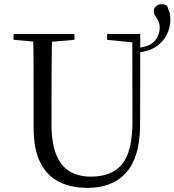

<svg xmlns="http://www.w3.org/2000/svg" viewBox="-20 -892 843 928"><path d="M229 -291.5Q229 -198.9 252.3 -143.1Q275.5 -87.3 318.2 -62.8Q360.9 -38.3 419.4 -38.3Q522.2 -38.3 571.4 -100.1Q620.6 -161.8 620.2 -306.5L619.4 -728H657.9L657.1 -285.6Q655.9 -132.5 590.3 -58.2Q524.7 16.1 402 16.1Q323.9 16.1 265.4 -13.2Q206.9 -42.4 174.6 -106.7Q142.4 -171.1 142.4 -276.5V-391Q142.4 -475.8 142.3 -560.6Q142.2 -645.4 140 -728H231.4Q230 -645.8 229.5 -561.4Q229 -477 229 -391ZM179.8 -687.7 45.5 -699.6V-728H339.9V-699.6L201.1 -687.7ZM641.2 -686.7H625.4L497.5 -699.6V-728H641.2ZM643.5 -637.9 639.7 -659.7Q701.7 -665.5 726.8 -693.1Q751.8 -720.6 751.8 -758.3Q751.8 -778.5 744.7 -791.5Q737.5 -804.5 730.5 -815.1Q723.4 -825.7 723.4 -838.8Q723.4 -851.7 734.1 -861.7Q744.8 -871.7 760.3 -871.7Q768 -871.7 774.5 -870Q781.1 -868.4 787.9 -863.6Q793.3 -850.3 798.4 -834.6Q803.5 -818.9 803.5 -798.1Q803.5 -758.4 785.6 -723.2Q767.7 -687.9 732.2 -665.1Q696.7 -642.3 643.5 -637.9Z"/></svg>

Font: Noto Serif KR
Style: Regular
Weight: 200
Designer: Ryoko NISHIZUKA 西塚涼子 (kana & ideographs); Frank Grießhammer (Latin, Greek & Cyrillic); Wenlong ZHANG 张文龙 (bopomofo); San
Foundry: Adobe
Version: Version 2.001;hotconv 1.1.0;makeotfexe 2.6.0